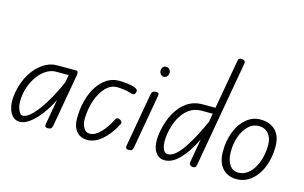

<svg xmlns="http://www.w3.org/2000/svg" viewBox="-109 -1221 2406 1522"><g transform="rotate(15 1094.5 -460.0)"><path d="M133.5 9Q99.5 9 74.2 -17.2Q49 -43.5 39.2 -92.2Q29.5 -141 41.5 -208Q58 -298.5 99 -364Q140 -429.5 193.8 -465Q247.5 -500.5 302 -500.5H462.5Q475 -500.5 477.5 -489.2Q480 -478 476.5 -458.5L400.5 -28Q399.5 -23 393.8 -11.5Q388 0 364 0Q345 0 341.8 -9Q338.5 -18 340 -25.5L377 -235Q343.5 -166 301.5 -110.8Q259.5 -55.5 216 -23.2Q172.5 9 133.5 9ZM145.5 -44.5Q179.5 -44.5 223.8 -90Q268 -135.5 315 -213.2Q362 -291 404 -387.5L415 -449.5H307Q266 -449.5 223.8 -420Q181.5 -390.5 148.5 -337Q115.5 -283.5 102 -211Q89.5 -136.5 105.5 -90.5Q121.5 -44.5 145.5 -44.5Z M689.5 9Q632 9 599.8 -30Q567.5 -69 567.5 -134Q567.5 -214 585.8 -282.5Q604 -351 637 -402Q670 -453 714.5 -481.2Q759 -509.5 811.5 -509.5Q847 -509.5 884 -505Q921 -500.5 945.5 -490.5Q956.5 -487 962.2 -480.8Q968 -474.5 968.8 -466.8Q969.5 -459 965 -450Q959.5 -436.5 948.8 -435Q938 -433.5 920.5 -440.5Q898.5 -448 867.5 -452.2Q836.5 -456.5 811.5 -456.5Q760.5 -456.5 719.5 -414.5Q678.5 -372.5 654 -302.8Q629.5 -233 627.5 -149Q626.5 -107.5 644.5 -75.8Q662.5 -44 696 -44Q738 -44 783 -90Q828 -136 864 -210Q868.5 -218.5 878.2 -219.2Q888 -220 901 -213Q911 -208 915 -199.2Q919 -190.5 915 -183.5Q870 -94 810 -42.5Q750 9 689.5 9Z M1028 0Q1009.5 0 1005.2 -8.5Q1001 -17 1002.5 -24L1080.5 -467Q1082.5 -479 1087.2 -486.5Q1092 -494 1100.5 -497.2Q1109 -500.5 1122.5 -500.5Q1137 -500.5 1140.5 -493.8Q1144 -487 1141 -470L1063 -27Q1062 -21.5 1057 -10.8Q1052 0 1028 0ZM1146 -631.5Q1130.5 -631.5 1120 -644Q1109.5 -656.5 1109.5 -673.5Q1109.5 -690.5 1119.2 -702Q1129 -713.5 1146 -713.5Q1161 -713.5 1172 -702.8Q1183 -692 1183 -673.5Q1183 -656.5 1172.5 -644Q1162 -631.5 1146 -631.5Z M1323.5 6Q1265.5 6 1238.8 -49.8Q1212 -105.5 1230 -205.5Q1246.5 -295 1283.8 -361.2Q1321 -427.5 1375.8 -464Q1430.5 -500.5 1500 -500.5H1606L1678.5 -908Q1680.5 -920.5 1689.2 -925Q1698 -929.5 1709 -928.5Q1723 -928 1731 -920Q1739 -912 1736.5 -897.5L1582.5 -25Q1580.5 -11 1573.2 -5.5Q1566 0 1555.5 0Q1546.5 0 1538.5 -4Q1530.5 -8 1526.2 -15.5Q1522 -23 1524 -33.5L1558.5 -228.5Q1506 -119 1445.5 -56.5Q1385 6 1323.5 6ZM1335.5 -47Q1367.5 -47 1400.5 -76.5Q1433.5 -106 1465.8 -154.8Q1498 -203.5 1528.5 -262.5Q1559 -321.5 1585.5 -380.5L1597.5 -449.5H1505Q1449 -449.5 1405.5 -419Q1362 -388.5 1333 -334Q1304 -279.5 1291 -207.5Q1279 -134 1291.5 -90.5Q1304 -47 1335.5 -47Z M1912.5 3Q1838 3 1795.2 -45.8Q1752.5 -94.5 1752.5 -179.5Q1752.5 -273 1781.8 -346Q1811 -419 1861.8 -461Q1912.5 -503 1976.5 -503Q2055.5 -503 2100.5 -456.8Q2145.5 -410.5 2145.5 -327Q2145.5 -255.5 2128 -195.2Q2110.5 -135 2079 -90.5Q2047.5 -46 2005 -21.5Q1962.5 3 1912.5 3ZM1912.5 -50.5Q1962.5 -50.5 2001.8 -87.2Q2041 -124 2063.5 -186.2Q2086 -248.5 2086 -325.5Q2086 -380.5 2056.5 -415.2Q2027 -450 1976.5 -450Q1929.5 -450 1892.8 -415.5Q1856 -381 1834.8 -323Q1813.5 -265 1813.5 -194Q1813.5 -130.5 1839.5 -90.5Q1865.5 -50.5 1912.5 -50.5Z"/></g></svg>

Font: Edu AU VIC WA NT Hand
Style: Regular
Weight: 400
Designer: Tina and Corey Anderson, Eben Sorkin, Mirko Velimirovic
Foundry: Google for Education
Version: Version 1.001